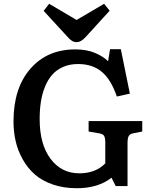

<svg xmlns="http://www.w3.org/2000/svg" viewBox="-20 -973 785 1007"><path d="M381.8 -752Q368.7 -752 357.4 -758.8Q346.2 -765.6 330.1 -784.2L209 -916L237.8 -953.1L381.8 -868.2L525.9 -953.1L555.2 -917L430.2 -779.8Q405.3 -752 381.8 -752ZM382.8 14.2Q313.5 14.2 256.8 -5.4Q200.2 -24.9 162.6 -58.1Q125 -91.3 99.4 -136.7Q73.7 -182.1 62.3 -231.9Q50.8 -281.7 50.8 -335.9Q50.8 -510.7 139.2 -612.3Q227.5 -713.9 375 -713.9Q434.1 -713.9 477.8 -695.6Q521.5 -677.2 546.9 -651.9L557.1 -714.8H613.8L661.1 -481.9L592.8 -466.8Q563 -554.7 514.4 -595.9Q465.8 -637.2 389.2 -637.2Q345.2 -637.2 310.5 -621.8Q275.9 -606.4 253.2 -580.3Q230.5 -554.2 215.6 -517.1Q200.7 -480 194.3 -438.2Q188 -396.5 188 -348.1Q188 -216.3 245.1 -140.1Q302.2 -64 396 -64Q481.9 -64 532.2 -116.2V-225.1Q532.2 -250 526.1 -260.3Q520 -270.5 499 -273.9L444.8 -283.2V-337.9H726.1V-283.2L679.2 -273.9Q660.2 -270.5 654.5 -258.5Q648.9 -246.6 648.9 -221.2V2.9H586.9L564.9 -41Q494.6 14.2 382.8 14.2Z"/></svg>

Font: Literata Book SemiBold
Style: Regular
Weight: 600
Designer: Latin by Veronika Burian and Jose Scaglione. Greek by Irene Vlachou. Cyrillic by Vera Evstafieva
Foundry: TypeTogether
Version: Version 2.003;PS 002.003;hotconv 1.0.88;makeotf.lib2.5.64775